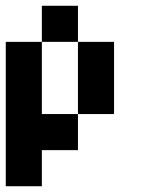

<svg xmlns="http://www.w3.org/2000/svg" viewBox="-20 -520 540 665"><path d="M125 -375V-500H250V-375ZM250 -125V0H125V125H0V-375H125V-125ZM375 -125H250V-375H375Z"/></svg>

Font: Tiny5
Style: Regular
Weight: 400
Designer: Stefan Schmidt
Foundry: Made with Bits'n'Picas by Kreative Software
Version: Version 1.002; ttfautohint (v1.8.4.7-5d5b)